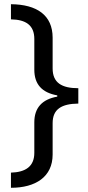

<svg xmlns="http://www.w3.org/2000/svg" viewBox="-20 -734 420 912"><path d="M32 86V158C149 158 230 106 230 0V-149C230 -216 273 -241 352 -242V-315C273 -315 230 -341 230 -409V-555C230 -662 155 -713 32 -714V-642C103 -641 143 -614 143 -549V-403C143 -335 178 -294 252 -281V-275C179 -262 143 -221 143 -153V-8C143 57 101 84 32 86Z"/></svg>

Font: Noto Sans EgyptHiero
Style: Regular
Weight: 400
Designer: Monotype Design Team
Foundry: Monotype Imaging Inc.
Version: Version 2.002